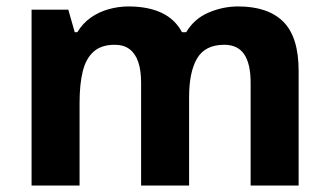

<svg xmlns="http://www.w3.org/2000/svg" viewBox="-20 -576 1022 596"><path d="M719 -556Q812 -556 859.5 -508.5Q907 -461 907 -356V0H758V-319Q758 -378 738 -407.5Q718 -437 676 -437Q617 -437 592 -395Q567 -353 567 -274V0H418V-319Q418 -358 409 -384Q400 -410 382 -423.5Q364 -437 336 -437Q295 -437 271 -416Q247 -395 237 -355Q227 -315 227 -257V0H78V-546H192L212 -476H220Q237 -504 262 -521.5Q287 -539 317.5 -547.5Q348 -556 379 -556Q439 -556 481 -536.5Q523 -517 545 -476H558Q583 -518 627.5 -537Q672 -556 719 -556Z"/></svg>

Font: Noto Sans Hebrew
Style: Bold
Weight: 700
Designer: Monotype Design Team
Foundry: Monotype Imaging Inc.
Version: Version 2.003